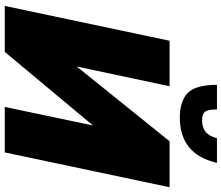

<svg xmlns="http://www.w3.org/2000/svg" viewBox="-84 -870 954 827"><g transform="rotate(90 393.5 -457.0)"><path d="M6 0 156 -710H352L267 -310L589 -710H787L637 0H441L521 -380L204 0ZM487 -754Q417 -754 381.5 -787.5Q346 -821 346 -914H452Q452 -875 462 -862.5Q472 -850 499 -850Q528 -850 547 -864Q566 -878 576 -914H682Q663 -832 613.5 -793Q564 -754 487 -754Z"/></g></svg>

Font: Geist Black
Style: Italic
Weight: 900
Italic angle: -12°
Designer: Basement.studio, Andrés Briganti, Mateo Zaragoza
Foundry: Basement.studio, Vercel, Andrés Briganti, Guido Ferreyra, Mateo Zaragoza
Version: Version 1.500; ttfautohint (v1.8.4.7-5d5b)